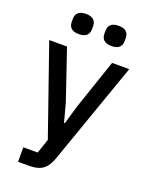

<svg xmlns="http://www.w3.org/2000/svg" viewBox="-170 -819 854 1105"><g transform="rotate(20 257.0 -267.0)"><path d="M397 -520H502L283 103C271 138 256 162 236 177C215 193 186 200 146 200H83V111H171L201 23L12 -520H121L225 -214L255 -101H260L293 -214ZM160 -610C115 -610 98 -632 98 -663V-681C98 -712 115 -734 160 -734C205 -734 222 -712 222 -681V-663C222 -632 205 -610 160 -610ZM360 -610C315 -610 298 -632 298 -663V-681C298 -712 315 -734 360 -734C405 -734 422 -712 422 -681V-663C422 -632 405 -610 360 -610Z"/></g></svg>

Font: Plexus Sans Medium
Style: Regular
Weight: 500
Version: Version 2.001;PS 002.001;hotconv 1.0.70;makeotf.lib2.5.58329